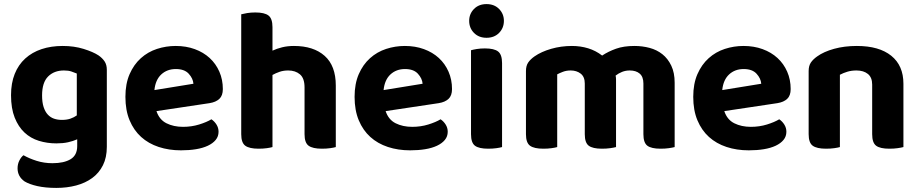

<svg xmlns="http://www.w3.org/2000/svg" viewBox="-20 -721 4500 940"><path d="M358 -39Q338 -30 313 -24.5Q288 -19 256 -19Q211 -19 170.5 -31.5Q130 -44 100 -72Q70 -100 52 -145Q34 -190 34 -255Q34 -314 52 -359Q70 -404 103.5 -434.5Q137 -465 183.5 -480.5Q230 -496 287 -496Q343 -496 389.5 -481.5Q436 -467 462 -450Q481 -437 492 -420.5Q503 -404 503 -379V-2Q503 50 484 88Q465 126 431.5 150.5Q398 175 353 187Q308 199 256 199Q202 199 162.5 190Q123 181 100 167Q66 143 66 103Q66 82 75 64.5Q84 47 95 39Q123 55 159.5 66.5Q196 78 237 78Q293 78 325.5 58.5Q358 39 358 -6ZM283 -134Q307 -134 324.5 -140Q342 -146 356 -156V-361Q344 -366 329.5 -371Q315 -376 293 -376Q245 -376 215.5 -346.5Q186 -317 186 -254Q186 -220 193.5 -197Q201 -174 214 -160Q227 -146 244.5 -140Q262 -134 283 -134Z M746 -177Q760 -135 795 -117.5Q830 -100 876 -100Q918 -100 955 -111.5Q992 -123 1015 -137Q1030 -127 1040 -111Q1050 -95 1050 -76Q1050 -53 1036 -36Q1022 -19 997.5 -7.5Q973 4 939.5 9.5Q906 15 866 15Q807 15 757 -1.5Q707 -18 671 -50.5Q635 -83 614.5 -132Q594 -181 594 -247Q594 -311 614.5 -358Q635 -405 669.5 -436Q704 -467 748.5 -481.5Q793 -496 840 -496Q891 -496 933.5 -480.5Q976 -465 1006.5 -437Q1037 -409 1054 -370Q1071 -331 1071 -285Q1071 -253 1054 -237Q1037 -221 1006 -216ZM841 -383Q798 -383 769.5 -356.5Q741 -330 736 -280L927 -311Q925 -337 904 -360Q883 -383 841 -383Z M1314 -1Q1304 2 1286 4.5Q1268 7 1246 7Q1201 7 1181 -7.5Q1161 -22 1161 -64V-651Q1172 -654 1190 -657Q1208 -660 1230 -660Q1275 -660 1294.5 -645Q1314 -630 1314 -588V-473Q1335 -483 1361.5 -489.5Q1388 -496 1419 -496Q1515 -496 1569.5 -447.5Q1624 -399 1624 -302V-1Q1614 2 1596 4.5Q1578 7 1556 7Q1511 7 1491 -7.5Q1471 -22 1471 -64V-293Q1471 -338 1448.5 -357Q1426 -376 1391 -376Q1368 -376 1349 -369.5Q1330 -363 1314 -354V-1Z M1868 -177Q1882 -135 1917 -117.5Q1952 -100 1998 -100Q2040 -100 2077 -111.5Q2114 -123 2137 -137Q2152 -127 2162 -111Q2172 -95 2172 -76Q2172 -53 2158 -36Q2144 -19 2119.5 -7.5Q2095 4 2061.5 9.5Q2028 15 1988 15Q1929 15 1879 -1.5Q1829 -18 1793 -50.5Q1757 -83 1736.5 -132Q1716 -181 1716 -247Q1716 -311 1736.5 -358Q1757 -405 1791.5 -436Q1826 -467 1870.5 -481.5Q1915 -496 1962 -496Q2013 -496 2055.5 -480.5Q2098 -465 2128.5 -437Q2159 -409 2176 -370Q2193 -331 2193 -285Q2193 -253 2176 -237Q2159 -221 2128 -216ZM1963 -383Q1920 -383 1891.5 -356.5Q1863 -330 1858 -280L2049 -311Q2047 -337 2026 -360Q2005 -383 1963 -383Z M2438 -1Q2428 2 2410 4.5Q2392 7 2370 7Q2325 7 2305.5 -7.5Q2286 -22 2286 -64V-475Q2296 -478 2314 -481Q2332 -484 2354 -484Q2399 -484 2418.5 -469Q2438 -454 2438 -412ZM2277 -619Q2277 -653 2300.5 -677Q2324 -701 2362 -701Q2400 -701 2423.5 -677Q2447 -653 2447 -619Q2447 -584 2423.5 -560Q2400 -536 2362 -536Q2324 -536 2300.5 -560Q2277 -584 2277 -619Z M3283 -1Q3272 2 3254 4.5Q3236 7 3214 7Q3169 7 3149.5 -7.5Q3130 -22 3130 -64V-312Q3130 -345 3112 -360.5Q3094 -376 3063 -376Q3043 -376 3025.5 -369Q3008 -362 2994 -351Q2995 -346 2995.5 -341Q2996 -336 2996 -331V-1Q2985 2 2967 4.5Q2949 7 2927 7Q2882 7 2862.5 -7.5Q2843 -22 2843 -64V-312Q2843 -345 2823 -360.5Q2803 -376 2774 -376Q2753 -376 2736 -369.5Q2719 -363 2708 -357V-1Q2698 2 2680 4.5Q2662 7 2640 7Q2595 7 2575 -7.5Q2555 -22 2555 -64V-373Q2555 -399 2566 -415Q2577 -431 2597 -445Q2630 -468 2678.5 -482Q2727 -496 2780 -496Q2822 -496 2859.5 -484.5Q2897 -473 2928 -449Q2958 -469 2996 -482.5Q3034 -496 3086 -496Q3125 -496 3160.5 -486.5Q3196 -477 3223 -455.5Q3250 -434 3266.5 -399.5Q3283 -365 3283 -316Z M3526 -177Q3540 -135 3575 -117.5Q3610 -100 3656 -100Q3698 -100 3735 -111.5Q3772 -123 3795 -137Q3810 -127 3820 -111Q3830 -95 3830 -76Q3830 -53 3816 -36Q3802 -19 3777.5 -7.5Q3753 4 3719.5 9.5Q3686 15 3646 15Q3587 15 3537 -1.5Q3487 -18 3451 -50.5Q3415 -83 3394.5 -132Q3374 -181 3374 -247Q3374 -311 3394.5 -358Q3415 -405 3449.5 -436Q3484 -467 3528.5 -481.5Q3573 -496 3620 -496Q3671 -496 3713.5 -480.5Q3756 -465 3786.5 -437Q3817 -409 3834 -370Q3851 -331 3851 -285Q3851 -253 3834 -237Q3817 -221 3786 -216ZM3621 -383Q3578 -383 3549.5 -356.5Q3521 -330 3516 -280L3707 -311Q3705 -337 3684 -360Q3663 -383 3621 -383Z M4250 -307Q4250 -342 4229 -359Q4208 -376 4173 -376Q4149 -376 4129 -370Q4109 -364 4092 -355V-1Q4082 2 4064 4.5Q4046 7 4024 7Q3979 7 3959 -7.5Q3939 -22 3939 -64V-373Q3939 -399 3950 -415Q3961 -431 3981 -445Q4013 -468 4063.5 -482Q4114 -496 4175 -496Q4284 -496 4343.5 -448Q4403 -400 4403 -311V-1Q4392 2 4374 4.5Q4356 7 4334 7Q4289 7 4269.5 -7.5Q4250 -22 4250 -64V-307Z"/></svg>

Font: Baloo 2
Style: Bold
Weight: 700
Designer: Sarang Kulkarni and Ek Type
Foundry: Ek Type
Version: Version 1.640;hotconv 1.0.111;makeotfexe 2.5.65597; ttfautoh